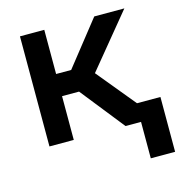

<svg xmlns="http://www.w3.org/2000/svg" viewBox="-105 -622 836 890"><g transform="rotate(-15 313.0 -176.5)"><path d="M268.6 -210H187V0H70.3V-528.3H187V-316.4H259.3L426.8 -528.3H571.3L361.8 -273.4L586.9 0H435.5ZM626.5 174.8H509.8V-88.4H626.5Z"/></g></svg>

Font: Roboto Mono
Style: Regular
Weight: 500
Designer: Google
Version: Version 2.000986; 2015; ttfautohint (v1.3)